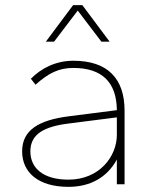

<svg xmlns="http://www.w3.org/2000/svg" viewBox="-20 -716 600 746"><path d="M246 10C329 10 395 -25 434 -96V0H464V-286C464 -411 398 -480 265 -480C196 -480 139 -450 100 -410L118 -387C169 -432 208 -452 265 -452C376 -452 433 -397 434 -288L246 -264C131 -249 66 -211 66 -128C66 -45 130 10 246 10ZM246 -18C150 -18 98 -61 98 -128C98 -195 151 -224 246 -236L434 -260V-192C434 -108 366 -18 246 -18ZM406 -554 300 -696H264L158 -554H190L282 -675L374 -554Z"/></svg>

Font: Gantari Thin
Style: Regular
Weight: 250
Designer: Anugrah Pasau
Foundry: Lafontype
Version: Version 1.000